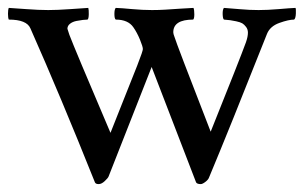

<svg xmlns="http://www.w3.org/2000/svg" viewBox="-20 -450 761 481"><path d="M2 -400.9Q0 -405.3 0 -415.5Q0 -425.8 2 -430.2Q13.7 -429.7 45.4 -427.2Q77.1 -424.8 101.1 -424.8Q123 -424.8 157 -427.2Q190.9 -429.7 201.2 -430.2Q202.6 -425.8 202.4 -414.1Q202.1 -402.3 199.2 -400.9Q194.3 -400.9 187.7 -400.1Q181.2 -399.4 171.4 -397.5Q161.6 -395.5 155.3 -390.4Q148.9 -385.3 148.9 -377.9Q148.9 -377.4 153.8 -362.8Q166.5 -329.1 256.8 -117.2Q269.5 -148.9 284.4 -186.8Q299.3 -224.6 307.6 -245.1Q315.9 -265.6 323.7 -285.6Q331.5 -305.7 334.7 -315.2Q337.9 -324.7 337.9 -327.1Q337.9 -333 330.6 -350.8Q323.2 -368.7 314 -381.8Q300.8 -400.9 270 -400.9Q266.6 -403.3 266.6 -415Q266.6 -426.8 270 -430.2Q284.7 -429.7 311 -427.2Q337.4 -424.8 360.8 -424.8Q377.4 -424.8 393.8 -425.8Q410.2 -426.8 430.2 -428.2Q450.2 -429.7 464.8 -430.2Q466.8 -424.8 466.8 -414.1Q466.8 -403.3 463.9 -400.9Q414.1 -400.9 414.1 -369.1Q414.1 -365.2 417 -357.9Q421.4 -342.3 507.8 -120.1Q581.1 -302.7 596.2 -344.2Q601.1 -358.4 601.1 -368.2Q601.1 -376.5 596.4 -382.6Q591.8 -388.7 586.9 -391.6Q582 -394.5 571.5 -396.7Q561 -398.9 556.6 -399.4Q552.2 -399.9 541 -400.9Q538.1 -403.3 537.8 -414.8Q537.6 -426.3 541 -430.2Q556.6 -429.2 580.8 -427Q605 -424.8 627.9 -424.8Q649.9 -424.8 678.5 -427.2Q707 -429.7 720.2 -430.2Q721.7 -428.7 721.2 -416.3Q720.7 -403.8 716.8 -400.9Q703.1 -400.9 679.9 -392.6Q656.7 -384.3 648.9 -365.2Q554.2 -126 503.9 -5.9Q502 0 494.6 5.6Q487.3 11.2 482.9 11.2Q473.6 11.2 471.2 6.8L359.9 -282.2L252 -7.8Q250.5 -3.9 242.4 3.7Q234.4 11.2 227.1 11.2Q219.7 11.2 217.8 6.8Q130.9 -210.4 56.2 -378.9Q46.9 -400.9 2 -400.9Z"/></svg>

Font: Crimson
Style: Roman
Weight: 400
Version: Version 0.8